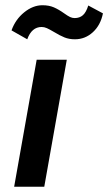

<svg xmlns="http://www.w3.org/2000/svg" viewBox="-20 -713 413 733"><path d="M120 -485H235L149 0H34ZM24 -597Q39 -639 72.5 -666Q106 -693 142 -693Q167 -693 185.5 -685Q204 -677 225 -662Q239 -652 247.5 -648Q256 -644 265 -644Q284 -644 296.5 -655Q309 -666 317 -692L373 -662Q364 -617 334.5 -590Q305 -563 266 -563Q244 -563 226.5 -570Q209 -577 186 -591Q169 -601 159 -605.5Q149 -610 139 -610Q101 -610 84 -563Z"/></svg>

Font: Niramit SemiBold
Style: Italic
Weight: 600
Italic angle: -10°
Designer: Katatrad Aksorn Co.,Ltd.
Foundry: Cadson Demak Co.,Ltd.
Version: Version 1.001; ttfautohint (v1.6)